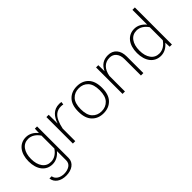

<svg xmlns="http://www.w3.org/2000/svg" viewBox="19 -1483 2514 2514"><g transform="rotate(-45 1276.5 -225.5)"><path d="M46.4 -244.6C46.4 -94.2 122.6 4.9 244.6 4.9C307.6 4.9 361.8 -25.9 404.8 -78.1V92.8C404.8 127.4 391.1 154.3 363.8 172.9C335.9 190.9 302.7 200.2 264.2 200.2C225.6 200.2 193.8 191.9 168 174.8C142.1 157.7 127 134.8 122.6 106.4H81.5C85.9 146 105 177.7 138.2 201.7C171.4 225.1 213.9 236.8 265.1 236.8C367.2 236.8 449.2 185.5 449.2 92.8V-490.2H408.2L405.3 -411.6C362.3 -464.4 308.6 -495.1 244.6 -495.1C123 -495.1 46.4 -395.5 46.4 -244.6ZM91.8 -244.1C91.8 -309.1 106 -360.8 134.3 -399.9C162.6 -438.5 201.7 -458 251.5 -458C312.5 -458 367.2 -420.9 404.8 -364.3V-125.5C367.2 -69.3 313.5 -32.2 251.5 -32.2C201.7 -32.2 162.6 -51.3 134.3 -89.8C106 -128.4 91.8 -179.7 91.8 -244.1Z M622.1 0H666.5V-235.4L667 -234.9C675.3 -275.4 686.5 -312 701.2 -345.2C730 -411.6 777.3 -455.1 855 -455.1C873 -455.1 886.2 -453.1 894.5 -449.7L901.4 -489.7C889.6 -493.2 876.5 -494.6 861.3 -494.6C753.9 -494.6 697.3 -421.4 666 -326.2L664.6 -490.2H622.1Z M1188.5 -494.6C1123 -494.6 1069.8 -474.1 1029.3 -432.6C988.3 -391.1 967.8 -328.6 967.8 -245.1C967.8 -161.6 988.3 -99.1 1029.3 -57.6C1069.8 -15.6 1123 5.4 1188.5 5.4C1253.9 5.4 1307.1 -15.6 1348.1 -57.6C1388.7 -99.1 1409.2 -161.6 1409.2 -245.1C1409.2 -328.6 1388.7 -391.1 1348.1 -432.6C1307.6 -474.1 1254.4 -494.6 1188.5 -494.6ZM1188.5 -458C1240.7 -458 1282.7 -440.9 1315.4 -406.2C1348.1 -371.6 1364.3 -317.9 1364.3 -245.1C1364.3 -172.4 1348.1 -118.7 1315.4 -84C1282.7 -49.3 1240.7 -31.7 1188.5 -31.7C1136.2 -31.7 1094.2 -49.3 1061.5 -84C1028.8 -118.7 1012.7 -172.4 1012.7 -245.1C1012.7 -317.9 1028.8 -371.6 1061.5 -406.2C1094.2 -440.9 1136.2 -458 1188.5 -458Z M1586.4 -287.6C1605.5 -395 1665.5 -456.1 1755.4 -456.1C1794.9 -456.1 1826.2 -442.4 1848.6 -414.6C1871.1 -386.7 1882.3 -350.1 1882.3 -303.7V0H1927.2V-306.6C1927.2 -364.3 1913.1 -410.2 1884.3 -443.8C1855.5 -477.5 1814.9 -494.6 1763.7 -494.6C1679.2 -494.6 1620.1 -455.1 1585.4 -376L1583 -490.2H1541.5V0H1586.4Z M2053.2 -244.6C2053.2 -94.2 2129.4 4.9 2251.5 4.9C2314.5 4.9 2368.7 -25.9 2411.6 -78.1L2414.6 0H2456.1V-686.5H2411.1V-413.1C2368.2 -464.4 2314.5 -495.1 2251.5 -495.1C2129.9 -495.1 2053.2 -395.5 2053.2 -244.6ZM2098.6 -244.1C2098.6 -309.1 2112.8 -360.8 2141.1 -399.9C2169.4 -438.5 2208.5 -458 2258.3 -458C2319.3 -458 2373.5 -421.4 2411.1 -365.2V-124.5C2373.5 -68.4 2319.3 -32.2 2258.3 -32.2C2208.5 -32.2 2169.4 -51.3 2141.1 -89.8C2112.8 -128.4 2098.6 -179.7 2098.6 -244.1Z"/></g></svg>

Font: Estedad ExtraLight
Style: Regular
Weight: 200
Designer: Amin Abedi
Version: Version 7.3